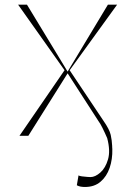

<svg xmlns="http://www.w3.org/2000/svg" viewBox="-20 -565 567 799"><path d="M61.1 0 248.6 -272.7 55.4 -545.5H92.3L261.4 -267L429 -545.5H467.3L269.9 -272.7L410.5 -62.5Q435.7 -26.3 440.7 -3.7Q445.7 18.8 446.7 41.5Q446.7 44.7 446.9 48.3Q447.1 51.8 447.4 55.4Q448.5 97.7 436.3 133.5Q424 169.4 398.4 191.2Q372.9 213.1 333.8 213.1Q323.9 213.1 315.7 211.6Q307.5 210.2 299.7 206L306.8 164.8Q309.3 167.3 320.7 168.9Q332 170.5 343.4 171.2Q354.8 171.9 356.5 171.9Q376.1 171.9 397.5 153.1Q419 134.2 429.5 98.2Q440 62.1 426.1 9.9Q416.5 -12.4 406.6 -32.3Q396.7 -52.2 390.6 -59.7L261.4 -259.9L98 0Z"/></svg>

Font: Inter UI Thin
Style: Regular
Weight: 100
Designer: Rasmus Andersson
Foundry: rsms
Version: 3.2;8d6f07862